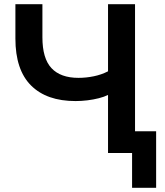

<svg xmlns="http://www.w3.org/2000/svg" viewBox="-20 -725 782 910"><path d="M606 165V0H492V-275Q474 -266 448.5 -259.5Q423 -253 394.5 -249.5Q366 -246 338 -246Q201 -246 127 -320Q53 -394 53 -542V-705H181V-548Q181 -448 224 -402Q267 -356 352 -356Q388 -356 424.5 -363.5Q461 -371 492 -387V-705H620V-103H720V165Z"/></svg>

Font: NunitoSans3
Style: Bold
Weight: 700
Designer: Vernon Adams
Foundry: Vernon Adams
Version: Version 3.101;gftools[0.9.27]